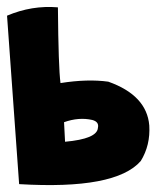

<svg xmlns="http://www.w3.org/2000/svg" viewBox="-30 -524 450 551"><path d="M136.2 -502.9Q137.7 -329.6 143.6 -285.6Q221.2 -297.9 280.8 -289.6Q391.1 -250.5 398.4 -164.1Q401.9 -107.4 374 -62Q301.8 21 24.9 4.4L-9.8 -479Q61.5 -509.3 136.2 -502.9ZM156.7 -117.2Q249 -125.5 251 -157.2Q254.9 -174.3 234.9 -179.7Q196.3 -188.5 153.8 -173.3Z"/></svg>

Font: Lapsus Pro (theguybrush.com)
Style: Bold
Weight: 700
Designer: Jose Roses
Version: Version 1.00 February 9, 2018, initial release